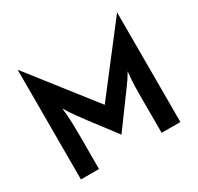

<svg xmlns="http://www.w3.org/2000/svg" viewBox="-140 -812 1009 979"><g transform="rotate(-30 364.5 -323.0)"><path d="M72.2 0V-645.8L367.4 -268.8L657.6 -645.8V0H547.2V-206.9Q547.2 -236.8 547.9 -274Q548.6 -311.1 554.2 -358.3Q532.6 -322.2 512.5 -295.1Q492.4 -268.1 475.7 -245.1L365.3 -94.4L250.7 -245.1Q234.7 -266.7 213.2 -296.2Q191.7 -325.7 170.8 -360.4Q176.4 -311.1 177.4 -274.3Q178.5 -237.5 178.5 -206.9V0Z"/></g></svg>

Font: Afacad SemiBold
Style: Regular
Weight: 600
Designer: Kristian Moeller
Foundry: Dicotype
Version: Version 1.000